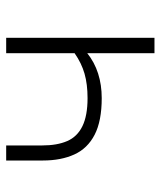

<svg xmlns="http://www.w3.org/2000/svg" viewBox="32 -564 532 637"><g transform="rotate(-90 298.5 -246.0)"><path d="M440 0V-223Q410 -199 372.5 -187Q335 -175 291 -175Q215 -175 169.5 -198.5Q124 -222 104 -266Q84 -310 84 -370V-492H134V-372Q134 -323 148.5 -289.5Q163 -256 198 -239Q233 -222 291 -222Q337 -222 372 -232Q407 -242 440 -265V-492H491V0Z"/></g></svg>

Font: Nunito Sans 7pt ExtraLight
Style: Regular
Weight: 250
Designer: Vernon Adams
Foundry: Vernon Adams
Version: Version 3.101;gftools[0.9.27]